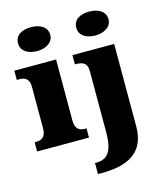

<svg xmlns="http://www.w3.org/2000/svg" viewBox="-143 -882 1041 1226"><g transform="rotate(-15 377.0 -268.5)"><path d="M179 -619C236 -619 286 -647 286 -698C286 -752 236 -777 179 -777C119 -777 73 -752 73 -698C73 -647 119 -619 179 -619ZM564 -619C621 -619 671 -647 671 -698C671 -752 621 -777 564 -777C504 -777 458 -752 458 -698C458 -647 504 -619 564 -619ZM12 0H355V-61H344C307 -61 281 -78 281 -131V-536H5V-475H24C60 -475 87 -458 87 -409V-135C87 -79 62 -61 24 -61H12ZM350 240H373C543 240 665 187 665 8V-536H389V-475H393C435 -475 470 -466 470 -410V-7C470 126 431 167 357 167H350Z"/></g></svg>

Font: Noto Serif Gurmukhi Black
Style: Regular
Weight: 900
Designer: Vaibhav Singh and the Monotype Design Team
Foundry: Monotype Imaging Inc.
Version: Version 2.004